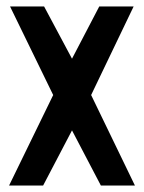

<svg xmlns="http://www.w3.org/2000/svg" viewBox="-20 -572 444 592"><path d="M8 0 144 -279 11 -552H116L202 -391L286 -552H392L261 -279L396 0H291L202 -170L113 0Z"/></svg>

Font: Stick No Bills ExtraLight SemiBold
Style: Regular
Weight: 600
Version: Version 2.000